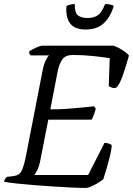

<svg xmlns="http://www.w3.org/2000/svg" viewBox="-28 -930 658 950"><path d="M399 0Q371 0 329 -2Q287 -4 238.5 -7Q190 -10 142 -14Q94 -18 54.5 -22Q15 -26 -8 -31Q-7 -38 -3 -44Q1 -50 6 -55L33 -58Q52 -60 63.5 -67Q75 -74 83 -93.5Q91 -113 99 -151L182 -577Q188 -609 197.5 -629.5Q207 -650 215 -656H124Q121 -658 118.5 -662.5Q116 -667 116 -675Q122 -680 135.5 -687Q149 -694 162 -699Q175 -704 181 -704H534Q556 -696 577.5 -682.5Q599 -669 610 -655Q596 -604 580 -558Q564 -512 548 -497Q538 -492 525.5 -496.5Q513 -501 510 -504L515 -642Q486 -647 435 -652.5Q384 -658 332 -658Q296 -658 280.5 -636Q265 -614 258 -580L221 -389Q262 -389 295.5 -391Q329 -393 362.5 -396.5Q396 -400 437 -404L446 -392Q435 -353 425 -338H211L170 -129Q165 -105 156.5 -88.5Q148 -72 142 -64H408L489 -223Q502 -223 513.5 -218.5Q525 -214 525 -209Q523 -186 515.5 -155.5Q508 -125 499 -94.5Q490 -64 483 -43Q473 -35 457 -25Q441 -15 424.5 -8Q408 -1 399 0ZM396 -784Q340 -784 318 -815.5Q296 -847 301 -901Q305 -903 317 -906.5Q329 -910 342 -910Q341 -867 357.5 -854Q374 -841 404 -841Q437 -841 456.5 -855Q476 -869 492 -910Q507 -910 519 -907Q531 -904 535 -901Q519 -847 486 -815.5Q453 -784 396 -784Z"/></svg>

Font: Texturina Light
Style: Italic
Weight: 300
Italic angle: -11°
Designer: Guillermo Torres Carreño
Foundry: Omnibus-Type
Version: Version 1.002; ttfautohint (v1.8.3)